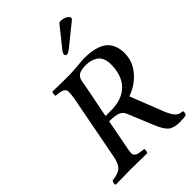

<svg xmlns="http://www.w3.org/2000/svg" viewBox="-264 -1011 1126 1126"><g transform="rotate(-45 298.5 -448.5)"><path d="M301.8 -567.9 292 -513.2 254.9 -325.2H299.8Q393.1 -325.2 442.6 -375.2Q492.2 -425.3 492.2 -518.1Q492.2 -546.9 482.7 -567.6Q473.1 -588.4 456.8 -598.9Q440.4 -609.4 422.9 -613.8Q405.3 -618.2 384.8 -618.2Q342.3 -618.2 324.7 -606.4Q307.1 -594.7 301.8 -567.9ZM248 -288.1 209 -85Q207 -73.7 207 -64.9Q207 -52.2 216.1 -44.4Q225.1 -36.6 235.1 -34.4Q245.1 -32.2 260 -30.5Q274.9 -28.8 278.8 -27.8Q281.2 -22.9 279.3 -12.5Q277.3 -2 273.9 2Q184.1 0 136.2 0Q94.2 0 12.2 2Q8.8 -3.9 10.5 -12.7Q12.2 -21.5 17.1 -28.8Q67.9 -33.7 89.1 -53Q110.4 -72.3 120.1 -122.1L196.8 -521Q203.1 -554.7 203.1 -578.1Q203.1 -596.7 187 -605.2Q170.9 -613.8 131.8 -616.2Q129.4 -624 131.3 -634Q133.3 -644 136.2 -647Q204.6 -645 259.8 -645H272.9Q299.3 -645 346.7 -649.4Q394 -653.8 401.9 -653.8Q435.1 -653.8 462.2 -650.1Q489.3 -646.5 514.6 -636.5Q540 -626.5 557.4 -610.4Q574.7 -594.2 585 -568.1Q595.2 -542 595.2 -506.8Q595.2 -439 549.6 -385.3Q503.9 -331.5 435.1 -308.1L518.1 -98.1Q533.2 -61.5 549.8 -43.2Q566.4 -24.9 596.2 -24.9Q599.6 -7.8 591.8 2.9Q578.6 8.8 539.1 8.8Q489.3 8.8 465.3 -11Q441.4 -30.8 418 -87.9L352.1 -248Q342.8 -270 319.6 -279.1Q296.4 -288.1 248 -288.1ZM348.1 -775.9 450.2 -903.8Q456.1 -905.8 464.8 -905.8Q498.5 -905.8 519 -881.8V-867.2L384.8 -758.8Q362.3 -740.2 350.1 -740.2Q344.7 -740.2 341.1 -743.9Q337.4 -747.6 337.9 -752Q337.9 -763.2 348.1 -775.9Z"/></g></svg>

Font: Common Serif Medium
Style: Italic
Weight: 500
Italic angle: -12°
Designer: Philipp H. Poll, Khaled Hosny
Foundry: Stefan Peev, Context Ltd.
Version: Version 1.026